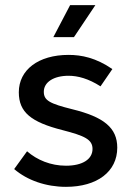

<svg xmlns="http://www.w3.org/2000/svg" viewBox="-20 -720 513 745"><path d="M187 -576H267L350 -700H252ZM236 5C357 5 435 -54 435 -147C435 -224 383 -266 261 -296C173 -318 150 -330 150 -364C150 -401 188 -426 246 -426C282 -426 323 -415 370 -385L416 -452C352 -496 296 -507 246 -507C129 -507 53 -449 53 -362C53 -284 101 -246 223 -215C308 -193 339 -179 339 -142C339 -102 300 -77 236 -77C177 -77 124 -99 85 -133L35 -64C86 -20 159 5 236 5Z"/></svg>

Font: Arthouse Owned Medium
Style: Regular
Weight: 500
Designer: Jeremy Tribby
Foundry: Tribby Type
Version: Version 1.000;PS 001.000;hotconv 1.0.88;makeotf.lib2.5.64775